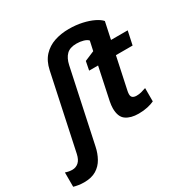

<svg xmlns="http://www.w3.org/2000/svg" viewBox="-338 -949 1334 1373"><g transform="rotate(-30 328.5 -262.5)"><path d="M-35.2 240.2Q-58.1 240.2 -81.5 236.6Q-105 232.9 -120.1 228V109.9Q-90.8 120.1 -64 120.1Q-33.7 120.1 -11.5 100.3Q10.7 80.6 20 37.1L150.9 -577.1Q165.5 -646 203.9 -687.3Q242.2 -728.5 297.1 -746.8Q352.1 -765.1 416 -765.1Q474.6 -765.1 525.9 -753.7Q577.1 -742.2 614.5 -723.9Q651.9 -705.6 668.9 -685.1L639.2 -545.9H776.9L752.9 -434.1H615.2L559.1 -170.9Q556.2 -156.2 556.2 -145Q556.2 -125.5 567.9 -117.2Q579.6 -108.9 599.1 -108.9Q619.1 -108.9 637.5 -113.5Q655.8 -118.2 678.2 -126V-16.1Q654.8 -4.9 621.6 2.4Q588.4 9.8 547.9 9.8Q483.4 9.8 444.6 -17.6Q405.8 -44.9 405.8 -116.2Q405.8 -138.2 412.1 -170.9L467.8 -434.1H394L408.2 -505.9L488.8 -540L505.9 -618.2Q494.1 -631.8 468 -639.4Q441.9 -647 411.1 -647Q356.9 -647 329.1 -619.4Q301.3 -591.8 290 -540L162.1 59.1Q151.9 108.9 128.9 150.1Q106 191.4 66.2 215.8Q26.4 240.2 -35.2 240.2Z"/></g></svg>

Font: Open Sans
Style: Bold Italic
Weight: 700
Italic angle: -12°
Designer: Monotype Design Team
Foundry: Monotype Imaging Inc.
Version: Version 3.003; ttfautohint (v1.8.4)